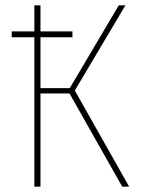

<svg xmlns="http://www.w3.org/2000/svg" viewBox="-20 -701 530 721"><path d="M261 -361 465 0H439L241 -350H132V0H109V-561H24V-583H109V-681H132V-583H252V-561H132V-370H242L426 -681H451Z"/></svg>

Font: Fira Sans Condensed Thin
Style: Regular
Weight: 250
Width: 3
Designer: Carrois Corporate & Edenspiekermann AG
Foundry: Carrois Corporate GbR & Edenspiekermann AG
Version: Version 4.203